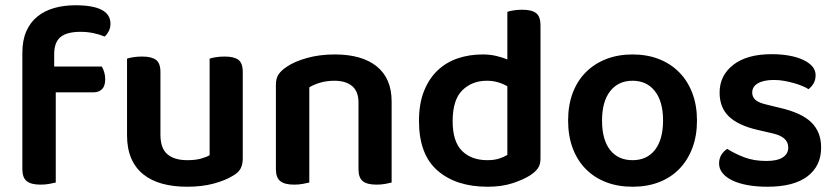

<svg xmlns="http://www.w3.org/2000/svg" viewBox="-20 -695 3180 730"><path d="M186 -442H367Q372 -434 376 -421.5Q380 -409 380 -394Q380 -368 368 -356Q356 -344 336 -344H192V-1Q183 1 168 4Q153 7 134 7Q99 7 82 -6Q65 -19 65 -52V-494Q65 -542 80 -576Q95 -610 122 -632Q149 -654 186 -664.5Q223 -675 267 -675Q400 -675 400 -605Q400 -589 393.5 -576.5Q387 -564 378 -556Q359 -564 335.5 -569Q312 -574 286 -574Q234 -574 210 -554Q186 -534 186 -489Z M903 -93Q903 -70 895 -54.5Q887 -39 866 -27Q837 -9 792.5 3Q748 15 691 15Q639 15 597 3.5Q555 -8 525 -32Q495 -56 479 -93Q463 -130 463 -181V-472Q471 -475 486.5 -477.5Q502 -480 521 -480Q556 -480 573 -467.5Q590 -455 590 -421V-183Q590 -131 616.5 -108.5Q643 -86 692 -86Q723 -86 744.5 -92Q766 -98 777 -105V-472Q785 -475 800.5 -477.5Q816 -480 834 -480Q870 -480 886.5 -467.5Q903 -455 903 -421V-93Z M1343 -305Q1343 -348 1318.5 -368Q1294 -388 1252 -388Q1223 -388 1198.5 -381Q1174 -374 1156 -363V-1Q1147 1 1132 4Q1117 7 1098 7Q1063 7 1046 -6Q1029 -19 1029 -52V-373Q1029 -397 1039 -412Q1049 -427 1070 -441Q1099 -461 1147 -474.5Q1195 -488 1253 -488Q1356 -488 1412.5 -442.5Q1469 -397 1469 -309V-1Q1461 1 1445.5 4Q1430 7 1412 7Q1376 7 1359.5 -6Q1343 -19 1343 -52V-305Z M2035 -92Q2035 -69 2025 -55Q2015 -41 1995 -28Q1970 -12 1929 1.5Q1888 15 1834 15Q1714 15 1643.5 -46.5Q1573 -108 1573 -235Q1573 -301 1592 -348.5Q1611 -396 1643.5 -427Q1676 -458 1720 -473Q1764 -488 1815 -488Q1842 -488 1866 -482.5Q1890 -477 1909 -469V-650Q1917 -653 1932.5 -655.5Q1948 -658 1966 -658Q2002 -658 2018.5 -645Q2035 -632 2035 -599ZM1909 -367Q1894 -376 1874 -382Q1854 -388 1831 -388Q1775 -388 1738 -352Q1701 -316 1701 -234Q1701 -157 1736.5 -121.5Q1772 -86 1833 -86Q1859 -86 1877.5 -92Q1896 -98 1909 -106Z M2630 -237Q2630 -179 2612.5 -132.5Q2595 -86 2563 -53Q2531 -20 2486 -2.5Q2441 15 2385 15Q2329 15 2284 -2.5Q2239 -20 2207 -52.5Q2175 -85 2157.5 -131.5Q2140 -178 2140 -237Q2140 -295 2157.5 -341.5Q2175 -388 2207.5 -420.5Q2240 -453 2285 -470.5Q2330 -488 2385 -488Q2440 -488 2485 -470.5Q2530 -453 2562.5 -420Q2595 -387 2612.5 -340.5Q2630 -294 2630 -237ZM2385 -388Q2331 -388 2300 -348.5Q2269 -309 2269 -237Q2269 -164 2299.5 -125Q2330 -86 2385 -86Q2440 -86 2470.5 -125.5Q2501 -165 2501 -237Q2501 -309 2470 -348.5Q2439 -388 2385 -388Z M3102 -134Q3102 -64 3050 -24.5Q2998 15 2898 15Q2857 15 2823.5 9Q2790 3 2765.5 -8.5Q2741 -20 2727.5 -36.5Q2714 -53 2714 -73Q2714 -92 2722.5 -106Q2731 -120 2745 -129Q2773 -111 2809.5 -97Q2846 -83 2894 -83Q2935 -83 2956 -96.5Q2977 -110 2977 -134Q2977 -175 2917 -188L2861 -201Q2787 -218 2751.5 -252Q2716 -286 2716 -343Q2716 -408 2768 -448.5Q2820 -489 2914 -489Q2950 -489 2980.5 -483.5Q3011 -478 3033.5 -467.5Q3056 -457 3068.5 -442.5Q3081 -428 3081 -409Q3081 -391 3073 -377.5Q3065 -364 3054 -356Q3045 -362 3030.5 -368Q3016 -374 2998.5 -379Q2981 -384 2961.5 -387.5Q2942 -391 2923 -391Q2884 -391 2862 -378.5Q2840 -366 2840 -343Q2840 -326 2852.5 -315Q2865 -304 2896 -297L2945 -285Q3028 -266 3065 -229.5Q3102 -193 3102 -134Z"/></svg>

Font: Baloo Tammudu 2 SemiBold
Style: Regular
Weight: 600
Designer: Maithili Shingre, Omkar Shende and Ek Type
Foundry: Ek Type
Version: Version 1.640;hotconv 1.0.111;makeotfexe 2.5.65597; ttfautoh